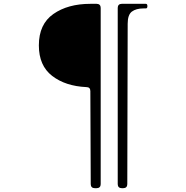

<svg xmlns="http://www.w3.org/2000/svg" viewBox="-20 -863 970 1003"><path d="M454 99 452 -387Q452 -408 431 -408Q322 -413 252.5 -466.5Q183 -520 183 -626Q183 -737 259 -790Q335 -843 452 -843H485Q495 -843 500.5 -837.5Q506 -832 506 -822V99Q506 109 500.5 114.5Q495 120 485 120H475Q465 120 459.5 114.5Q454 109 454 99ZM624 120H616Q606 120 600.5 114.5Q595 109 595 99V-822Q595 -832 600.5 -837.5Q606 -843 616 -843H742Q750 -843 750 -831Q750 -819 742 -819H730Q691 -819 669 -802.5Q647 -786 647 -739L645 99Q645 109 639.5 114.5Q634 120 624 120Z"/></svg>

Font: Shippori Mincho B1
Style: Bold
Weight: 700
Designer: FONTDASU
Foundry: FONTDASU / Google Inc. / but / Adobe
Version: Version 3.110; ttfautohint (v1.8.3)